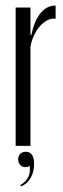

<svg xmlns="http://www.w3.org/2000/svg" viewBox="-20 -522 225 687"><path d="M89 -495V-397H92Q103 -448 125 -475Q147 -502 179 -502V-455Q164 -457 149.5 -449.5Q135 -442 123 -428.5Q111 -415 102 -396Q93 -377 89 -355V0H36V-495ZM86 71Q81 76 70 76Q59 76 52 68Q45 60 45 48Q45 36 52.5 28.5Q60 21 72 21Q102 21 102 65Q102 92 90 114Q78 136 55 145L53 140Q93 117 86 71Z"/></svg>

Font: Moniqa Cond Display
Style: Regular
Weight: 400
Width: 3
Designer: Rajesh Rajput
Foundry: Rajesh Rajput
Version: Version 1.000